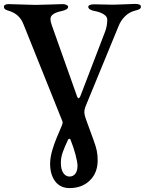

<svg xmlns="http://www.w3.org/2000/svg" viewBox="-20 -675 740 981"><path d="M236 161Q236 128 249.5 84.5Q263 41 295 -31Q300 -43 300 -48Q300 -55 295 -65L100 -551Q80 -603 27 -619Q13 -623 6.5 -627.5Q0 -632 0 -640Q0 -647 6.5 -650.5Q13 -654 24 -654Q41 -654 89 -652Q139 -650 162 -650Q185 -650 237 -652Q285 -654 300 -654Q311 -654 319.5 -650Q328 -646 328 -640Q328 -626 297 -619Q238 -607 238 -579Q238 -563 245 -545L370 -193Q376 -173 381 -173Q387 -173 393 -190L518 -516Q528 -544 528 -575Q528 -591 509 -602.5Q490 -614 462 -619Q450 -621 440.5 -626.5Q431 -632 431 -640Q431 -646 439 -649.5Q447 -653 460 -653Q492 -653 507 -652L559 -651Q580 -651 618 -653Q654 -655 670 -655Q700 -655 700 -641Q700 -633 692.5 -628.5Q685 -624 671 -621Q640 -613 618.5 -591.5Q597 -570 586 -542L419 -136Q411 -117 411 -102Q411 -88 419 -66L457 38Q470 73 474.5 95Q479 117 479 144Q479 208 439 247Q399 286 336 286Q288 286 262 251.5Q236 217 236 161ZM376 172Q376 153 365.5 114Q355 75 340 38Q338 34 334.5 34Q331 34 328 38Q311 74 301 101.5Q291 129 291 157Q291 191 303.5 209Q316 227 335 227Q354 227 365 212.5Q376 198 376 172Z"/></svg>

Font: EB Garamond SemiBold
Style: Regular
Weight: 600
Designer: Georg Duffner and Octavio Pardo
Foundry: Georg Duffner
Version: Version 1.000